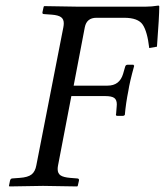

<svg xmlns="http://www.w3.org/2000/svg" viewBox="-20 -669 593 691"><path d="M358.9 -323.2H236.8L189 -74.2Q187.5 -66.9 187.5 -60.5Q187.5 -44.9 198 -37.8Q208.5 -30.8 232.9 -28.8L256.8 -26.9Q265.6 -26.9 264.2 -19L259.8 0L257.8 2Q168 0 134.8 0Q104 0 14.2 2L12.2 0L16.1 -19Q18.1 -26.9 24.9 -26.9L50.8 -28.8Q80.6 -30.8 93.8 -41.3Q106.9 -51.8 110.8 -74.2L208 -570.8Q209.5 -578.6 209.5 -585.4Q209.5 -600.1 199.7 -607.2Q189.9 -614.3 167 -616.2L139.2 -618.2Q131.3 -618.2 132.8 -625L137.2 -645L139.2 -647Q229 -645 259.8 -645H503.9Q525.9 -645 549.8 -648.9Q552.7 -648.9 553.2 -646Q553.2 -609.9 544.9 -501L517.1 -496.1Q510.3 -555.2 493.7 -580.1Q477.1 -605 426.8 -605H327.1Q292 -605 285.2 -570.8L245.1 -360.8H367.2Q410.2 -360.8 422.9 -402.8L430.2 -428.2Q432.1 -436 439 -436H460L462.9 -432.1Q446.3 -372.1 441.9 -341.8Q433.1 -298.8 429.2 -254.9L423.8 -252H402.8Q395 -252 397.9 -259.8L399.9 -285.2Q400.4 -290 400.4 -293.5Q400.4 -310.1 390.9 -316.7Q381.3 -323.2 358.9 -323.2Z"/></svg>

Font: Linux Libertine
Style: Italic
Weight: 400
Italic angle: -12°
Designer: Philipp H. Poll
Foundry: Philipp H. Poll
Version: Version 5.1.6 ; ttfautohint (v0.9)